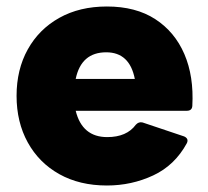

<svg xmlns="http://www.w3.org/2000/svg" viewBox="-20 -561 640 591"><path d="M309 10Q225 10 162.5 -25Q100 -60 65.5 -122.5Q31 -185 31 -266Q31 -347 65.5 -409Q100 -471 162.5 -506Q225 -541 309 -541Q398 -541 458 -502Q518 -463 547.5 -394.5Q577 -326 572 -235Q571 -220 555 -220H213Q233 -139 310 -139Q370 -139 398 -177Q407 -187 419 -184L547 -141Q562 -134 555 -120Q518 -52 451.5 -21Q385 10 309 10ZM307 -400Q230 -400 213 -318H395Q379 -400 307 -400Z"/></svg>

Font: LINE Seed Sans ExtraBold
Style: Regular
Weight: 800
Designer: LINE VX Design & Dalton Maag Ltd & Sandoll Inc
Foundry: Dalton Maag Ltd
Version: Version 1.003